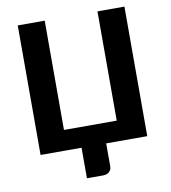

<svg xmlns="http://www.w3.org/2000/svg" viewBox="-95 -807 941 1059"><g transform="rotate(-10 375.0 -278.0)"><path d="M673.5 -725.5V0H443.5V129Q443.5 148 430.2 159.5Q417 171 396 171H305.5V0H76V-725.5H227V-113.5H522.5V-725.5Z"/></g></svg>

Font: Lato 2
Style: Regular
Weight: 800
Designer: Lukasz Dziedzic with Adam Twardoch and Botio Nikoltchev
Foundry: tyPoland Lukasz Dziedzic
Version: Version 2.015; 2015-08-06; http://www.latofonts.com/